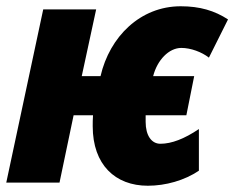

<svg xmlns="http://www.w3.org/2000/svg" viewBox="-26 -583 748 613"><path d="M446 10C503 10 563 -7 609 -38V-171C563 -140 522 -124 486 -124C458 -124 439 -150 439 -194V-215H569L594 -340H463C476 -391 513 -430 553 -430C583 -430 618 -417 641 -399L702 -521C659 -549 612 -563 551 -563C422 -563 324 -466 295 -340H235L281 -553H112L-6 0H164L209 -215H271C270 -203 270 -191 270 -180C270 -57 342 10 446 10Z"/></svg>

Font: Noto Sans Condensed Black
Style: Italic
Weight: 900
Width: 3
Italic angle: -12°
Designer: Monotype Design Team
Foundry: Monotype Imaging Inc.
Version: Version 2.013